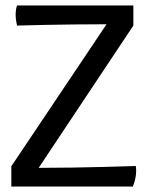

<svg xmlns="http://www.w3.org/2000/svg" viewBox="-20 -683 540 703"><path d="M21.5 0H466.3C484.4 -42.5 477.1 -75.2 477.1 -75.2C477.1 -75.2 286.1 -68.4 121.6 -68.4L468.3 -589.4V-663.1H42.5C42.5 -663.1 30.8 -635.7 42.5 -589.4C42.5 -589.4 203.1 -594.2 370.1 -594.2L21.5 -74.2Z"/></svg>

Font: Basic
Style: Regular
Weight: 400
Designer: Magnus Gaarde
Foundry: Magnus Gaarde
Version: Version 1.001